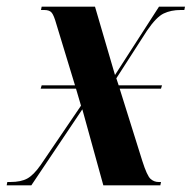

<svg xmlns="http://www.w3.org/2000/svg" viewBox="-34 -556 575 576"><path d="M-14 0 -12 -10H-3Q29 -10 48 -20.5Q67 -31 88 -61L209 -239L194 -290H88L91 -300H191L135 -484Q128 -509 121.5 -517.5Q115 -526 99 -526H89L91 -536H251L311 -331L443 -536H521L519 -526H508Q479 -526 457 -515.5Q435 -505 407 -464L315 -321L322 -300H452L449 -290H325L393 -73Q407 -29 417.5 -19.5Q428 -10 442 -10H449L447 0H276L213 -228L60 0Z"/></svg>

Font: Noto Serif Display ExtraCondensed
Style: Bold Italic
Weight: 700
Width: 2
Italic angle: -12°
Designer: Monotype Design Team
Foundry: Monotype Imaging Inc.
Version: Version 2.009